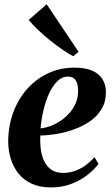

<svg xmlns="http://www.w3.org/2000/svg" viewBox="-20 -848 514 880"><path d="M431.5 -97Q417 -76.5 387 -51.2Q357 -26 313 -7.5Q269 11 213.5 11Q162 11 124.8 -6.2Q87.5 -23.5 64 -53.5Q40.5 -83.5 29.2 -121Q18 -158.5 17.5 -199Q18 -270.5 40.5 -332Q63 -393.5 104 -439.8Q145 -486 200.2 -512Q255.5 -538 321 -538Q371.5 -538 403.2 -523.8Q435 -509.5 450 -484.5Q465 -459.5 465.5 -427.5Q466 -383 446.5 -349.8Q427 -316.5 394.2 -293.5Q361.5 -270.5 322 -256Q282.5 -241.5 241.5 -234.5Q200.5 -227.5 165 -227Q163 -191.5 167.5 -160.5Q172 -129.5 184.2 -106Q196.5 -82.5 217.2 -69Q238 -55.5 268.5 -55.5Q300 -55.5 326.8 -65.8Q353.5 -76 375 -92.5Q396.5 -109 413 -127.5ZM292 -497Q264 -497 242 -475Q220 -453 204.2 -417.8Q188.5 -382.5 178.8 -340.8Q169 -299 166 -259.5Q189.5 -262 214 -271.5Q238.5 -281 260.8 -296.5Q283 -312 300.5 -332.5Q318 -353 328.2 -378.5Q338.5 -404 338 -433.5Q337.5 -467 325.5 -482Q313.5 -497 292 -497ZM315.5 -590Q294 -601.5 266 -620.8Q238 -640 209 -663.2Q180 -686.5 154.5 -711Q129 -735.5 111.5 -756.5L194 -828.5L340 -610.5Z"/></svg>

Font: Merriweather 96pt
Style: Bold Italic
Weight: 700
Italic angle: -7.8°
Version: Version 2.101